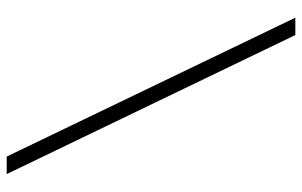

<svg xmlns="http://www.w3.org/2000/svg" viewBox="-190 -570 933 594"><g transform="rotate(90 277.0 -272.5)"><path d="M518.1 173.8H463.9L34.2 -719.2H87.9Z"/></g></svg>

Font: Simonetta
Style: Regular
Weight: 400
Designer: Gayaneh Bagdasaryan
Foundry: BrownFox
Version: Version 1.001